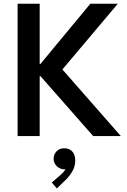

<svg xmlns="http://www.w3.org/2000/svg" viewBox="-20 -740 688 1044"><path d="M75.7 -719.7H195.8V-392.1H199.7L471.2 -719.7H620.6L319.3 -362.3L637.2 0H486.8L199.7 -326.2H195.8V0H75.7ZM261.7 252.4 304.7 215.3Q325.7 197.3 336.4 180.2Q334 180.7 329.1 180.7Q315.4 180.7 302 173.3Q288.6 166 280 152.8Q271.5 139.6 271.5 123Q272 97.7 288.8 81.5Q305.7 65.4 329.1 66.4Q355.5 65.4 372.3 83Q389.2 100.6 389.2 131.8Q389.2 165.5 372.3 193.4Q355.5 221.2 334.5 240.7L289.1 284.7Z"/></svg>

Font: Reddit Sans SemiBold
Style: Regular
Weight: 600
Designer: Stephen Hutchings
Foundry: Reddit
Version: Version 1.013